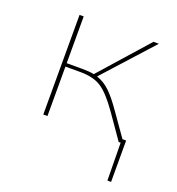

<svg xmlns="http://www.w3.org/2000/svg" viewBox="-108 -495 680 737"><g transform="rotate(20 232.5 -126.5)"><path d="M426 -15V154H411L409 0H401L332 -99Q290 -159 257.5 -180.5Q225 -202 171 -202H110V0H93V-407H110V-216H174Q203 -216 222 -212L395 -407H417L237 -208Q267 -198 291.5 -174.5Q316 -151 347 -106L411 -15Z"/></g></svg>

Font: Ysabeau Infant Thin
Style: Regular
Weight: 200
Designer: Christian Thalmann (Catharsis Fonts)
Version: Version 0.003